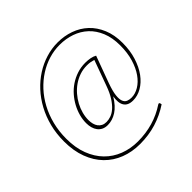

<svg xmlns="http://www.w3.org/2000/svg" viewBox="-191 -842 1144 1144"><g transform="rotate(-45 381.0 -270.0)"><path d="M526 -429Q513.5 -433 501 -435.2Q488.5 -437.5 471 -437.5Q438.5 -437.5 409.5 -427.5Q380.5 -417.5 355.5 -400Q330.5 -382.5 310.5 -359.2Q290.5 -336 276.5 -309.8Q262.5 -283.5 255 -255.5Q247.5 -227.5 247.5 -200.5Q247.5 -183 251.5 -167.5Q255.5 -152 264 -140.5Q272.5 -129 285.5 -122.5Q298.5 -116 316 -116Q334 -116 353.8 -122.8Q373.5 -129.5 393.2 -146.8Q413 -164 432.2 -193.8Q451.5 -223.5 468 -269.5ZM622.5 41.5Q566 79 502 98.8Q438 118.5 364.5 118.5Q297.5 118.5 240.8 96.5Q184 74.5 142.5 32Q101 -10.5 77.8 -72.2Q54.5 -134 54.5 -213Q54.5 -278 69.2 -336Q84 -394 110.8 -443.5Q137.5 -493 174 -532.5Q210.5 -572 253.8 -599.8Q297 -627.5 345.8 -642.5Q394.5 -657.5 445 -657.5Q500 -657.5 549.5 -640Q599 -622.5 636.2 -587.8Q673.5 -553 695.2 -501.2Q717 -449.5 717 -381.5Q717 -317 700.2 -264Q683.5 -211 655.8 -173.2Q628 -135.5 592.5 -115Q557 -94.5 519 -94.5Q497 -94.5 482.2 -101.5Q467.5 -108.5 459.5 -121.8Q451.5 -135 449.8 -153.8Q448 -172.5 452 -196Q421 -144.5 384.5 -121Q348 -97.5 308.5 -97.5Q287 -97.5 271.2 -105.2Q255.5 -113 245.2 -126.5Q235 -140 230 -158Q225 -176 225 -197Q225 -226.5 233.2 -257.2Q241.5 -288 257 -316.8Q272.5 -345.5 294.5 -370.8Q316.5 -396 344.5 -414.8Q372.5 -433.5 405.5 -444.5Q438.5 -455.5 475.5 -455.5Q496.5 -455.5 516.8 -451.8Q537 -448 551.5 -439.5L489 -269.5Q471 -219 467.8 -188.5Q464.5 -158 471.5 -141Q478.5 -124 493 -118.5Q507.5 -113 524 -113Q555.5 -113 586.5 -131.5Q617.5 -150 642 -184.8Q666.5 -219.5 681.5 -269.2Q696.5 -319 696.5 -381.5Q696.5 -446 676.5 -494.5Q656.5 -543 622 -575Q587.5 -607 541.5 -623Q495.5 -639 443 -639Q396.5 -639 351.2 -625.2Q306 -611.5 265 -585.2Q224 -559 189.5 -521.8Q155 -484.5 129.5 -437.2Q104 -390 89.8 -334Q75.5 -278 75.5 -215Q75.5 -139 97.8 -80.8Q120 -22.5 159.2 17.5Q198.5 57.5 251.8 78Q305 98.5 366.5 98.5Q501.5 98.5 607.5 28Q613 24.5 616.2 26.2Q619.5 28 620.5 31.5Z"/></g></svg>

Font: Lato ExtraLight
Style: Italic
Weight: 275
Italic angle: -7°
Designer: Lukasz Dziedzic with Adam Twardoch and Botio Nikoltchev
Foundry: tyPoland Lukasz Dziedzic
Version: Version 2.015; 2015-08-06; http://www.latofonts.com/